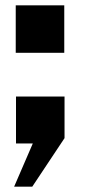

<svg xmlns="http://www.w3.org/2000/svg" viewBox="-20 -538 317 720"><path d="M39 -518H221V-340H39ZM103 0H40V-176H222V-20L101 162H33Z"/></svg>

Font: Morrison
Style: Bold
Weight: 700
Designer: Pablo Impallari, Rodrigo Fuenzalida (Modified by Dan O. Williams)
Version: Version 0.03;June 6, 2019;FontCreator 11.5.0.2425 64-bit; tt